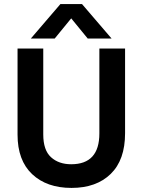

<svg xmlns="http://www.w3.org/2000/svg" viewBox="-20 -912 699 941"><path d="M248 -723H131L276 -892H382L527 -723H410L329 -822ZM593 -259Q593 -128 522.5 -59.5Q452 9 330.5 9Q209 9 137.5 -58.5Q66 -126 66 -252V-674H192V-253Q192 -176 230 -141.5Q268 -107 329 -107Q467 -107 467 -258V-674H593Z"/></svg>

Font: Hind Kochi SemiBold
Style: Regular
Weight: 600
Designer: Dhruvi Tolia
Foundry: Indian Type Foundry
Version: Version 0.702;PS 1.0;hotconv 1.0.81;makeotf.lib2.5.63406